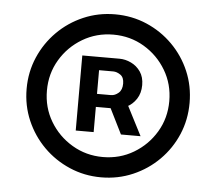

<svg xmlns="http://www.w3.org/2000/svg" viewBox="-45 -786 751 667"><g transform="rotate(5 330.5 -453.0)"><path d="M330.6 -168.9Q272 -168.9 220.5 -191.2Q168.9 -213.4 129.9 -252.4Q90.8 -291.5 68.6 -343Q46.4 -394.5 46.4 -453.1Q46.4 -511.7 68.6 -563.2Q90.8 -614.7 129.9 -653.8Q168.9 -692.9 220.5 -715.1Q272 -737.3 330.6 -737.3Q389.6 -737.3 441.2 -715.1Q492.7 -692.9 531.7 -653.8Q570.8 -614.7 592.8 -563.2Q614.7 -511.7 614.7 -453.1Q614.7 -394.5 592.8 -343Q570.8 -291.5 531.7 -252.4Q492.7 -213.4 441.2 -191.2Q389.6 -168.9 330.6 -168.9ZM330.6 -239.7Q389.6 -239.7 438 -268.6Q486.3 -297.4 515.1 -345.7Q543.9 -394 543.9 -453.1Q543.9 -512.2 515.1 -560.5Q486.3 -608.9 438 -637.7Q389.6 -666.5 330.6 -666.5Q272 -666.5 223.4 -637.7Q174.8 -608.9 146 -560.5Q117.2 -512.2 117.2 -453.1Q117.2 -394 146 -345.7Q174.8 -297.4 223.4 -268.6Q272 -239.7 330.6 -239.7ZM386.7 -323.2 325.7 -445.8H392.1L455.1 -323.2ZM229 -323.2V-585H358.9Q379.4 -585 399.4 -575.4Q419.4 -565.9 432.4 -547.1Q445.3 -528.3 445.3 -500.5Q445.3 -472.2 431.9 -451.9Q418.5 -431.6 397.7 -421.4Q377 -411.1 355 -411.1H264.6V-456.5H340.3Q354 -456.5 366.5 -467.3Q378.9 -478 378.9 -500Q378.9 -521.5 366.2 -530.3Q353.5 -539.1 340.8 -539.1H291.5V-323.2Z"/></g></svg>

Font: Inter 16pt Medium
Style: Regular
Weight: 500
Version: Version 4.001;git-66647c0bb